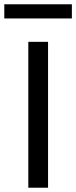

<svg xmlns="http://www.w3.org/2000/svg" viewBox="-21 -875 356 895"><path d="M0 0ZM111 -680H203V0H111ZM-1 -855H314V-789H-1Z"/></svg>

Font: Martel Sans
Style: Regular
Weight: 400
Designer: Dan Reynolds and Mathieu Réguer
Foundry: Dan Reynolds and Mathieu Réguer
Version: Version 1.002; ttfautohint (v1.1) -l 5 -r 5 -G 72 -x 0 -D la